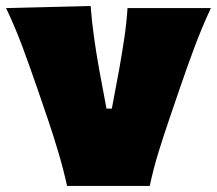

<svg xmlns="http://www.w3.org/2000/svg" viewBox="-21 -613 715 633"><path d="M200.2 0Q188 -55.2 171.4 -111.1Q154.8 -167 136.2 -221.7L100.6 -325.7Q78.1 -390.6 54 -456.1Q29.8 -521.5 -1 -586.4L277.8 -593.3Q281.7 -541.5 289.1 -489.5Q296.4 -437.5 305.7 -385.3L330.1 -254.9H347.7L372.1 -385.3Q381.8 -439.9 389.2 -489.7Q396.5 -539.6 399.4 -586.4H674.3Q644 -521.5 619.6 -455.8Q595.2 -390.1 572.8 -324.7L537.1 -220.2Q518.1 -165 501.2 -110.1Q484.4 -55.2 472.7 0Z"/></svg>

Font: Pinar Black
Style: Regular
Weight: 900
Designer: Amin Abedi
Version: Version 3.000